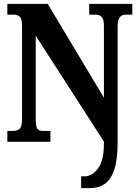

<svg xmlns="http://www.w3.org/2000/svg" viewBox="-20 -734 712 994"><path d="M400 240V179H418Q457 179 487.5 138Q518 97 518 9V-1L165 -549V-119Q165 -77 174 -66.5Q183 -56 205 -56H241V0H18V-56H45Q68 -56 81 -66.5Q94 -77 94 -119V-599Q94 -638 81.5 -648Q69 -658 53 -658H18V-714H227L518 -228V-599Q518 -634 506.5 -646Q495 -658 478 -658H442V-714H665V-658H630Q611 -658 600 -644.5Q589 -631 589 -595V2Q589 91 572 143Q555 195 523 217.5Q491 240 444 240Z"/></svg>

Font: Noto Serif ExtraCondensed Black
Style: Regular
Weight: 900
Width: 2
Designer: Monotype Design Team
Foundry: Monotype Imaging Inc.
Version: Version 2.015; ttfautohint (v1.8.4.7-5d5b)